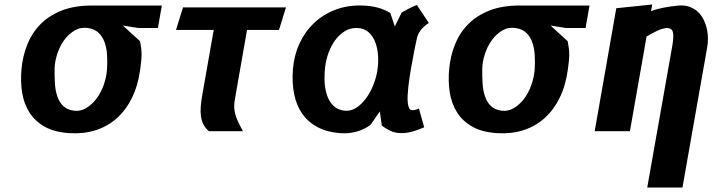

<svg xmlns="http://www.w3.org/2000/svg" viewBox="-20 -583 3190 853"><path d="M75.5 -275.5Q80.5 -332 100.5 -383.2Q120.5 -434.5 158 -473.5Q195.5 -512.5 252.5 -535.5Q309.5 -558.5 388.5 -558.5H699L681.5 -458.5H595L526 -469.5L602 -400Q605.5 -383 607.2 -368.8Q609 -354.5 609 -340.2Q609 -326 607.2 -310.5Q605.5 -295 603 -275.5Q593 -202 565.8 -147.2Q538.5 -92.5 497.5 -56.5Q456.5 -20.5 403.5 -4Q350.5 12.5 289 8.5Q222 4.5 178.5 -20.2Q135 -45 110.5 -83.8Q86 -122.5 78.2 -172Q70.5 -221.5 75.5 -275.5ZM222.5 -275.5Q222 -242.5 224 -211.2Q226 -180 234.8 -154.8Q243.5 -129.5 260.2 -112.8Q277 -96 306.5 -91.5Q335.5 -87 361.5 -102Q387.5 -117 407.8 -143.5Q428 -170 440.5 -205Q453 -240 455.5 -275.5Q457.5 -309 455.5 -340Q453.5 -371 444.5 -395.8Q435.5 -420.5 418 -437.2Q400.5 -454 371 -458.5Q339 -463.5 312 -447.8Q285 -432 265.2 -404.8Q245.5 -377.5 234.2 -343Q223 -308.5 222.5 -275.5Z M1077.5 -450 1023.5 -142Q1020.5 -125 1020.5 -110Q1020.5 -95 1024.5 -78.8Q1028.5 -62.5 1037 -43.8Q1045.5 -25 1059.5 0H908.5Q893 -12.5 884.5 -28.8Q876 -45 873 -65Q870 -85 871.8 -108.5Q873.5 -132 878.5 -160L929.5 -450H762L793 -550H1250.5L1219.5 -450Z M1655.5 -264Q1661.5 -298 1659.8 -332Q1658 -366 1648 -393.5Q1638 -421 1618.5 -439Q1599 -457 1570 -458.5Q1538.5 -460.5 1513.2 -445.2Q1488 -430 1469.5 -405Q1451 -380 1439.5 -348.2Q1428 -316.5 1424.5 -285.5Q1420.5 -251 1422.2 -218Q1424 -185 1433.5 -158Q1443 -131 1461.5 -113Q1480 -95 1509 -91.5Q1536.5 -88 1560.8 -103Q1585 -118 1604.2 -143.5Q1623.5 -169 1636.8 -201Q1650 -233 1655.5 -264ZM1667.5 -88 1626 -28Q1567 14.5 1490 8.5Q1432.5 4 1390.8 -18.2Q1349 -40.5 1323 -77.5Q1297 -114.5 1286.8 -165Q1276.5 -215.5 1281.5 -276.5Q1286.5 -338 1310.8 -390.2Q1335 -442.5 1375 -480.5Q1415 -518.5 1469.5 -539.5Q1524 -560.5 1589.5 -558.5Q1626.5 -557.5 1656.8 -549.5Q1687 -541.5 1714 -525.5L1734 -465.5L1764.5 -527.5Q1779 -535.5 1794.5 -543.8Q1810 -552 1832 -561L1885 -481Q1841 -452 1832.5 -414.5Q1827.5 -393.5 1820.8 -359.5Q1814 -325.5 1805.5 -276Q1802.5 -259 1799.5 -238.8Q1796.5 -218.5 1794.2 -198.2Q1792 -178 1791 -159Q1790 -140 1791.8 -125.5Q1793.5 -111 1798 -102.2Q1802.5 -93.5 1811 -93.5Q1821.5 -93.5 1829.2 -96Q1837 -98.5 1841 -101.5L1864.5 -17.5Q1836 -5 1811.2 1.8Q1786.5 8.5 1765 8.5Q1735 8.5 1712.8 -2.5Q1690.5 -13.5 1676 -26Z M1975.5 -275.5Q1980.5 -332 2000.5 -383.2Q2020.5 -434.5 2058 -473.5Q2095.5 -512.5 2152.5 -535.5Q2209.5 -558.5 2288.5 -558.5H2599L2581.5 -458.5H2495L2426 -469.5L2502 -400Q2505.5 -383 2507.2 -368.8Q2509 -354.5 2509 -340.2Q2509 -326 2507.2 -310.5Q2505.5 -295 2503 -275.5Q2493 -202 2465.8 -147.2Q2438.5 -92.5 2397.5 -56.5Q2356.5 -20.5 2303.5 -4Q2250.5 12.5 2189 8.5Q2122 4.5 2078.5 -20.2Q2035 -45 2010.5 -83.8Q1986 -122.5 1978.2 -172Q1970.5 -221.5 1975.5 -275.5ZM2122.5 -275.5Q2122 -242.5 2124 -211.2Q2126 -180 2134.8 -154.8Q2143.5 -129.5 2160.2 -112.8Q2177 -96 2206.5 -91.5Q2235.5 -87 2261.5 -102Q2287.5 -117 2307.8 -143.5Q2328 -170 2340.5 -205Q2353 -240 2355.5 -275.5Q2357.5 -309 2355.5 -340Q2353.5 -371 2344.5 -395.8Q2335.5 -420.5 2318 -437.2Q2300.5 -454 2271 -458.5Q2239 -463.5 2212 -447.8Q2185 -432 2165.2 -404.8Q2145.5 -377.5 2134.2 -343Q2123 -308.5 2122.5 -275.5Z M2778.5 0H2622L2718 -546.5L2877.5 -563L2872.5 -533.5Q2898.5 -543.5 2929.2 -549.2Q2960 -555 2991 -558Q3020.5 -561 3042.8 -553Q3065 -545 3080.8 -530.2Q3096.5 -515.5 3106.2 -495.2Q3116 -475 3120.8 -452.8Q3125.5 -430.5 3125.2 -408.5Q3125 -386.5 3121 -368L3012 250H2855.5L2967 -380.5Q2974 -421.5 2969.5 -440Q2965 -458.5 2943 -458.5Q2934.5 -458.5 2923.5 -455.2Q2912.5 -452 2900.8 -446.8Q2889 -441.5 2876.5 -434.5Q2864 -427.5 2852.5 -420.5Z"/></svg>

Font: B612
Style: Bold Italic
Weight: 700
Italic angle: -10°
Designer: Nicolas Chauveau, Thomas Paillot, Jonathan Favre-Lamarine, Jean-Luc Vinot
Foundry: AIRBUS
Version: Version 1.008